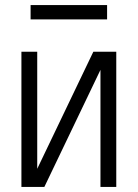

<svg xmlns="http://www.w3.org/2000/svg" viewBox="-20 -733 540 753"><path d="M64 0V-530H126V-71L346 -530H436V0H374V-459L154 0H92ZM100 -657V-713H400V-657Z"/></svg>

Font: Iosevka SS01 Light
Style: Regular
Weight: 300
Monospace: yes
Designer: Belleve Invis
Foundry: Belleve Invis
Version: 2.3.3; ttfautohint (v1.8.3)